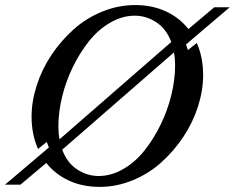

<svg xmlns="http://www.w3.org/2000/svg" viewBox="-54 -730 928 759"><path d="M339.8 8.8Q272.5 8.8 218.8 -15.9Q165 -40.5 128.9 -85.9L26.9 0H-34.2L139.2 -147Q133.3 -161.1 130.9 -168.9L96.2 -141.1Q70.8 -199.7 70.8 -268.1Q70.8 -328.6 91.1 -392.1Q111.3 -455.6 148.9 -512Q186.5 -568.4 236.1 -613Q285.6 -657.7 349.4 -683.8Q413.1 -710 480 -710Q547.4 -710 601.1 -685.3Q654.8 -660.6 690.9 -615.2L793 -701.2H854L681.2 -554.2Q685.5 -543.5 689 -532.2L724.1 -560.1Q749 -502.9 749 -433.1Q749 -372.6 728.8 -309.1Q708.5 -245.6 670.9 -189.2Q633.3 -132.8 583.7 -88.1Q534.2 -43.5 470.5 -17.3Q406.7 8.8 339.8 8.8ZM176.8 -231Q176.8 -203.1 181.2 -179.2L623 -564Q603.5 -616.2 563.7 -642.1Q523.9 -668 479 -668Q429.2 -668 381.6 -640.4Q334 -612.8 297.6 -566.9Q261.2 -521 233.6 -464.4Q206.1 -407.7 191.4 -346.9Q176.8 -286.1 176.8 -231ZM335.9 -34.2Q385.7 -34.2 433.3 -61.8Q481 -89.4 517.3 -135.3Q553.7 -181.2 581.3 -237.8Q608.9 -294.4 623.5 -355.2Q638.2 -416 638.2 -471.2Q638.2 -498.5 633.8 -522.9L191.9 -138.2Q211.4 -85.9 251.2 -60.1Q291 -34.2 335.9 -34.2Z"/></svg>

Font: Redaction
Style: Italic
Weight: 400
Designer: Jeremy Mickel / Forest Young
Foundry: MCKL
Version: Version 2.001;hotconv 1.0.113;makeotfexe 2.5.65598 DEVELOPME